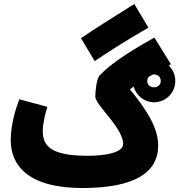

<svg xmlns="http://www.w3.org/2000/svg" viewBox="-20 -924 901 965"><path d="M456 -617C523 -662 607 -717 726 -785L655 -904C534 -828 456 -779 387 -732ZM394 21C654 21 775 -55 775 -193C775 -277 724 -364 633 -475C639 -480 645 -484 652 -489C664 -444 705 -410 754 -410C814 -410 861 -458 861 -517C861 -548 848 -575 828 -595C831 -597 835 -599 839 -601L756 -735C599 -648 526 -592 480 -544C466 -529 459 -468 459 -438C459 -416 497 -374 534 -328C567 -285 599 -239 599 -201C599 -157 512 -141 420 -141C231 -141 195 -194 195 -265C195 -306 207 -349 218 -387L77 -425C58 -374 34 -298 34 -219C34 -96 118 21 394 21ZM754 -485C736 -485 720 -498 720 -517C720 -525 723 -532 728 -538C734 -542 740 -545 747 -549C754 -550 754 -550 754 -550C773 -550 788 -537 788 -517C788 -498 773 -485 754 -485Z"/></svg>

Font: Noto Sans Arabic UI XCn Bk
Style: Regular
Weight: 900
Width: 2
Designer: Monotype Design Team, Nadine Chahine and Nizar Qandah
Foundry: Monotype Imaging Inc.
Version: Version 2.010